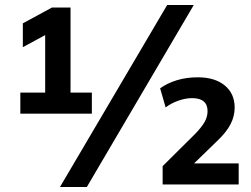

<svg xmlns="http://www.w3.org/2000/svg" viewBox="-20 -735 1002 765"><path d="M61 -282V-366H160V-618H202L71 -547V-642L187 -705H261V-366H346V-282ZM326 10H219L646 -715H752ZM628 0V-73L759 -203Q784 -229 795.5 -249.5Q807 -270 807 -292Q807 -344 745 -344Q720 -344 691 -334Q662 -324 640 -307L618 -383Q645 -403 683.5 -415Q722 -427 768 -427Q836 -427 875.5 -394.5Q915 -362 915 -306Q915 -272 898.5 -240Q882 -208 845 -173L743 -74V-84H931V0Z"/></svg>

Font: Mulish ExtraLight
Style: Bold
Weight: 700
Version: Version 3.603